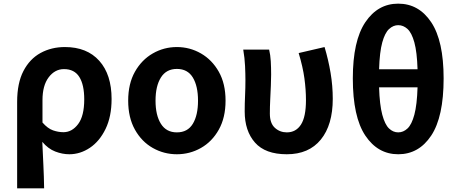

<svg xmlns="http://www.w3.org/2000/svg" viewBox="-20 -832 2512 1053"><path d="M74 201V-273Q74 -376 108.5 -442.5Q143 -509 202.5 -541.5Q262 -574 336 -574Q457 -574 524.5 -498.5Q592 -423 592 -289Q592 -193 559 -125Q526 -57 473 -21.5Q420 14 360 14Q322 14 283 -1Q244 -16 212 -54Q215 14 218 75Q221 136 222 201ZM328 -107Q375 -107 408.5 -151.5Q442 -196 442 -287Q442 -367 415 -410Q388 -453 331 -453Q281 -453 247 -408Q213 -363 213 -283V-160Q242 -127 271 -117Q300 -107 328 -107Z M950 14Q879 14 818 -20.5Q757 -55 720 -121Q683 -187 683 -280Q683 -373 720 -438.5Q757 -504 818 -539Q879 -574 950 -574Q1021 -574 1082 -539Q1143 -504 1180 -438.5Q1217 -373 1217 -280Q1217 -187 1180 -121Q1143 -55 1082 -20.5Q1021 14 950 14ZM950 -106Q1009 -106 1037.5 -153Q1066 -200 1066 -280Q1066 -360 1037.5 -407Q1009 -454 950 -454Q892 -454 862.5 -407Q833 -360 833 -280Q833 -200 862.5 -153Q892 -106 950 -106Z M1553 14Q1435 14 1378.5 -50Q1322 -114 1322 -221Q1322 -264 1324 -307Q1326 -350 1326 -393Q1326 -426 1324 -470Q1322 -514 1314 -560H1456Q1463 -531 1465 -496.5Q1467 -462 1467 -423Q1467 -398 1465.5 -362Q1464 -326 1462 -286Q1460 -246 1460 -209Q1460 -156 1487.5 -131Q1515 -106 1553 -106Q1603 -106 1630.5 -148.5Q1658 -191 1658 -283Q1658 -340 1649.5 -402.5Q1641 -465 1618 -541L1760 -574Q1781 -504 1793 -432.5Q1805 -361 1805 -290Q1805 -147 1739.5 -66.5Q1674 14 1553 14Z M2164 14Q2052 14 1983.5 -88.5Q1915 -191 1915 -402Q1915 -608 1983.5 -710Q2052 -812 2164 -812Q2277 -812 2345 -710Q2413 -608 2413 -402Q2413 -191 2345 -88.5Q2277 14 2164 14ZM2164 -694Q2137 -694 2114 -673Q2091 -652 2076.5 -599.5Q2062 -547 2059 -452H2270Q2267 -547 2252.5 -599.5Q2238 -652 2215 -673Q2192 -694 2164 -694ZM2164 -106Q2192 -106 2215 -127.5Q2238 -149 2252.5 -203Q2267 -257 2270 -353H2059Q2062 -257 2076.5 -203Q2091 -149 2113.5 -127.5Q2136 -106 2164 -106Z"/></svg>

Font: Chiron Sans HK TT
Style: Bold
Weight: 700
Designer: Ryoko NISHIZUKA 西塚涼子 (kana, bopomofo & ideographs); Paul D. Hunt (Latin, Greek & Cyrillic); Sandoll Communications 산돌커뮤니
Foundry: Adobe
Version: Version 2.022;hotconv 1.0.109;makeotfexe 2.5.65596